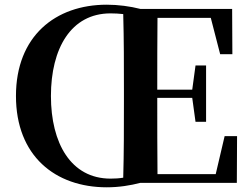

<svg xmlns="http://www.w3.org/2000/svg" viewBox="-20 -779 1072 818"><path d="M197 -370C197 -572 282 -722 451 -722C470 -722 487 -721 505 -719C508 -610 508 -503 508 -394V-346C508 -236 508 -128 505 -22C487 -19 470 -18 451 -18C282 -18 197 -169 197 -370ZM937 -199 899 -37H651C650 -140 650 -245 650 -359V-362H799L813 -260H858V-500H813L799 -397H650C650 -504 650 -604 651 -703H878L918 -548H970L969 -741H578C535 -752 484 -759 435 -759C216 -759 48 -625 48 -370C48 -115 215 19 435 19C487 19 536 11 578 0H989L990 -199Z"/></svg>

Font: GenRyuMin2 TW B
Style: Regular
Weight: 700
Version: Version 2.100;PS 2.1;hotconv 16.6.51;makeotf.lib2.5.65220 DE